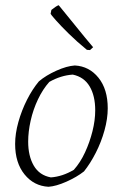

<svg xmlns="http://www.w3.org/2000/svg" viewBox="-20 -710 471 736"><path d="M166 6Q110 3 74 -41.5Q38 -86 38 -158Q38 -198 50.5 -242.5Q63 -287 83.5 -327.5Q104 -368 129 -398Q156 -421 196 -439Q236 -457 267 -459Q322 -456 357.5 -412Q393 -368 393 -295Q393 -255 380.5 -210Q368 -165 347 -124Q326 -83 302 -53Q274 -31 234.5 -13.5Q195 4 166 6ZM175 -30Q219 -33 263 -59Q288 -87 306 -126Q324 -165 334.5 -207Q345 -249 345 -287Q345 -343 323.5 -379Q302 -415 259 -424Q213 -421 169 -396Q144 -368 125.5 -329Q107 -290 97.5 -247.5Q88 -205 88 -167Q88 -112 109.5 -75Q131 -38 175 -30ZM325 -518 313 -519Q275 -550 244 -580.5Q213 -611 194 -632.5Q175 -654 174 -657L177 -672Q197 -688 205 -690L210 -684L306 -566L337 -529Z"/></svg>

Font: Labrada Lght
Style: Italic
Weight: 300
Italic angle: -7°
Designer: Mercedes Jáuregui
Foundry: Omnibus-Type Team
Version: Version 1.000; ttfautohint (v1.8.4.7-5d5b)